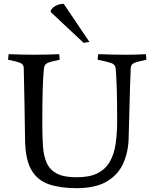

<svg xmlns="http://www.w3.org/2000/svg" viewBox="-20 -971 800 1003"><path d="M584 -616Q582 -635 558.5 -642.5Q535 -650 490 -659L493 -688Q525 -687 561.5 -686Q598 -685 635 -685Q660 -685 676 -685.5Q692 -686 706.5 -686.5Q721 -687 742 -688L745 -659Q700 -650 682 -642.5Q664 -635 663 -616Q659 -524 657 -431.5Q655 -339 652 -247Q650 -176 623.5 -117Q597 -58 538 -23Q479 12 380 12Q296 12 236.5 -8Q177 -28 145 -81.5Q113 -135 111 -236Q110 -331 108 -426Q106 -521 104 -616Q104 -635 85.5 -642.5Q67 -650 22 -659L25 -688Q57 -687 89.5 -686Q122 -685 159 -685Q197 -685 227.5 -686Q258 -687 289 -688L292 -659Q247 -650 229.5 -642.5Q212 -635 210 -616Q210 -616 207.5 -590Q205 -564 203 -500.5Q201 -437 201 -322Q201 -258 204.5 -206.5Q208 -155 224.5 -119Q241 -83 277.5 -64Q314 -45 380 -45Q448 -45 489.5 -66Q531 -87 553.5 -126Q576 -165 584 -219Q592 -273 592 -339Q592 -447 590 -507Q588 -567 586 -591.5Q584 -616 584 -616ZM417 -747 244 -909Q246 -926 267 -938.5Q288 -951 313 -951L447 -752Z"/></svg>

Font: Average
Style: Regular
Weight: 400
Designer: Eduardo Tunni
Foundry: Eduardo Rodriguez Tunni
Version: Version 1.003; ttfautohint (v1.8.4.7-5d5b)